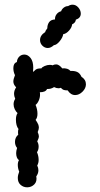

<svg xmlns="http://www.w3.org/2000/svg" viewBox="-20 -800 429 820"><path d="M96 0Q80 0 68 -10.5Q56 -21 56 -40Q56 -52 62 -67Q56 -81 56 -96Q56 -108 61 -116Q55 -120 52 -128Q49 -136 49 -146Q49 -156 53 -168Q44 -179 44 -194Q44 -213 58 -225Q57 -228 57 -235Q57 -245 59 -249Q48 -263 48 -289Q48 -307 55 -317Q48 -323 43 -333.5Q38 -344 38 -355Q38 -367 45 -378Q40 -390 40 -399Q40 -414 49 -427Q37 -439 37 -452Q37 -462 44 -479Q37 -493 37 -509Q37 -530 52 -535Q53 -549 62 -558Q71 -567 84 -567Q99 -567 110.5 -552.5Q122 -538 122 -511Q122 -500 121 -493Q125 -495 129 -499.5Q133 -504 139 -506Q145 -508 157 -508Q159 -513 170.5 -518Q182 -523 193 -523Q201 -523 204 -521Q212 -525 220 -525Q232 -525 246 -508Q270 -510 281 -497Q297 -498 309 -493Q321 -488 328 -472Q347 -460 347 -440Q347 -423 332.5 -408.5Q318 -394 301 -394Q282 -394 269 -414Q258 -414 252 -416Q246 -418 240 -425Q234 -423 230 -423Q221 -423 211 -428Q197 -419 181 -420Q175 -406 150 -406Q151 -403 151 -396Q151 -383 145.5 -370.5Q140 -358 132 -352Q140 -333 140 -314Q140 -297 132 -288Q135 -284 138.5 -278Q142 -272 144 -267Q146 -259 146 -255Q146 -248 141 -236Q146 -224 146 -218Q146 -210 139 -196Q145 -186 145 -174Q145 -160 138 -150Q145 -134 145 -117Q145 -104 139 -93Q144 -83 144 -73Q144 -59 135 -47Q139 -25 126.5 -12.5Q114 0 96 0ZM210 -607Q197 -595 184 -595Q171 -595 161 -605Q151 -615 151 -629Q151 -649 173 -663Q174 -669 182 -679Q182 -694 189.5 -705Q197 -716 215 -717Q214 -729 221.5 -739Q229 -749 241 -752Q244 -761 252.5 -767.5Q261 -774 271 -774Q280 -780 290 -780Q304 -780 314.5 -768Q325 -756 325 -742Q325 -723 304 -716Q303 -703 288 -696Q287 -683 275 -669.5Q263 -656 250 -654Q248 -640 235 -624Q222 -608 210 -607Z"/></svg>

Font: Pangolin
Style: Regular
Weight: 400
Designer: Kevin Burke
Foundry: Google, Inc.
Version: Version 1.101